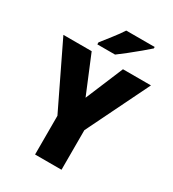

<svg xmlns="http://www.w3.org/2000/svg" viewBox="-218 -1045 1049 1164"><g transform="rotate(30 306.5 -463.5)"><path d="M307 -451 417 -714H613L399 -277V0H214V-271L0 -714H198ZM516 -917Q496 -899 462.5 -871Q429 -843 393 -814.5Q357 -786 331 -767H207V-781Q232 -813 264 -853.5Q296 -894 317 -927H516Z"/></g></svg>

Font: Noto Sans Tamil SemiCondensed Black
Style: Regular
Weight: 900
Width: 4
Designer: Jelle Bosma - Monotype Design Team
Foundry: Monotype Imaging Inc.
Version: Version 2.004; ttfautohint (v1.8.4.7-5d5b)